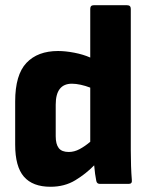

<svg xmlns="http://www.w3.org/2000/svg" viewBox="-20 -703 567 734"><path d="M173 11Q105 11 71.5 -27.5Q38 -66 38 -150V-315Q38 -417 81 -462.5Q124 -508 202 -508Q230 -508 264 -501.5Q298 -495 325 -483V-669Q325 -683 338 -683H466Q480 -683 480 -669V-128Q480 -97 481 -68Q482 -39 484 -15Q486 0 472 0H362Q350 0 348 -12Q343 -36 340 -71Q309 -39 268 -14Q227 11 173 11ZM193 -182Q193 -152 204.5 -137Q216 -122 243 -122Q264 -122 284.5 -133Q305 -144 325 -161V-368Q307 -375 288.5 -379Q270 -383 255 -383Q193 -383 193 -303Z"/></svg>

Font: Sofia Sans Semi Condensed Black
Style: Regular
Weight: 900
Designer: Botio Nikoltchev, Ani Petrova
Foundry: lettersoup
Version: Version 4.100; ttfautohint (v1.8.4.7-5d5b)